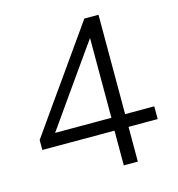

<svg xmlns="http://www.w3.org/2000/svg" viewBox="-103 -775 802 865"><g transform="rotate(-15 298.0 -342.5)"><path d="M368.5 0Q368.5 -47 368.5 -89Q368.5 -131 368.5 -187.5L370 -201.5V-435Q370 -489 370 -542.8Q370 -596.5 370 -650.5L421.5 -667.5Q392.5 -626 365 -586.5Q337.5 -547 309 -507.5L187 -334.5Q162.5 -299.5 138.5 -265.2Q114.5 -231 89.5 -196.5L87 -221.5H386H399.5Q425 -221.5 455.8 -221.5Q486.5 -221.5 516.8 -221.5Q547 -221.5 570 -221.5V-162Q547 -162 516.8 -162Q486.5 -162 455.8 -162Q425 -162 399.5 -162H32V-208.5Q53.5 -239 79.5 -276Q105.5 -313 132 -350.8Q158.5 -388.5 181.5 -420.5L271 -547.5Q295.5 -582 319.8 -616.5Q344 -651 368 -685H434Q434 -623 434 -563.2Q434 -503.5 434 -444V-187.5Q434 -131 434 -89Q434 -47 434 0Z"/></g></svg>

Font: Commissioner Thin Light
Style: Regular
Weight: 300
Version: Version 1.000